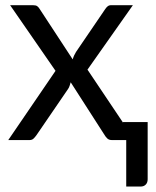

<svg xmlns="http://www.w3.org/2000/svg" viewBox="-20 -526 586 721"><path d="M534.5 -67.5V147Q534.5 160 527.2 167.2Q520 174.5 508.5 174.5H454V0H400.5Q389.5 0 383.2 -5.8Q377 -11.5 373 -18.5L245.5 -217Q243.5 -210 241.2 -203.2Q239 -196.5 235 -191L117 -18.5Q112 -11.5 106.2 -5.8Q100.5 0 90.5 0H11L188.5 -260L18 -506.5H103.5Q114.5 -506.5 119.5 -503Q124.5 -499.5 128.5 -493L253 -303Q257 -317.5 265.5 -331L374.5 -491Q379 -498 384.2 -502.2Q389.5 -506.5 397 -506.5H479L308.5 -264.5L442 -65.5V-67.5Z"/></svg>

Font: Lato
Style: Regular
Weight: 400
Designer: Lukasz Dziedzic with Adam Twardoch and Botio Nikoltchev
Foundry: tyPoland Lukasz Dziedzic
Version: Version 2.010; 2014-09-01; http://www.latofonts.com/; ttfaut